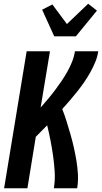

<svg xmlns="http://www.w3.org/2000/svg" viewBox="-20 -1010 547 1030"><path d="M2 0 123 -735H248L198 -433Q218 -456 237.5 -479Q257 -502 275 -526Q293 -550 310 -575Q327 -600 341.5 -626Q356 -652 367 -679.5Q378 -707 382 -735H507Q503 -706 491.5 -678Q480 -650 465 -623Q450 -596 432.5 -570.5Q415 -545 395.5 -520.5Q376 -496 355.5 -472Q335 -448 314 -425Q327 -392 337.5 -358Q348 -324 358 -289.5Q368 -255 376 -219.5Q384 -184 390 -148Q396 -112 398 -75Q400 -38 394 0H269Q276 -44 273.5 -87Q271 -130 265 -172.5Q259 -215 251 -256Q243 -297 233 -338Q217 -322 202 -306.5Q187 -291 172 -276L127 0ZM271 -815 206 -958 261 -986 339 -881 453 -990 500 -953 387 -815Z"/></svg>

Font: Iosevka Curly Extrabold
Style: Italic
Weight: 800
Italic angle: -9°
Monospace: yes
Designer: Belleve Invis
Foundry: Belleve Invis
Version: Version 22.1.2; ttfautohint (v1.8.4)